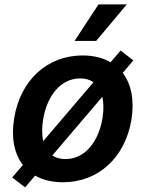

<svg xmlns="http://www.w3.org/2000/svg" viewBox="-20 -799 648 853"><path d="M543.3 -779.5H417.6L311.4 -617.2H407.3ZM572.4 -530.5 516 -574.6 471.2 -522.4C437.9 -541.9 396 -552.6 346.9 -552.6C188.6 -552.6 70 -441.4 43 -273.8C28.8 -187.9 43 -116.1 81.7 -66.1L34.1 -10.7L91.6 33.4L136 -18.8C169.7 0.4 211.3 10.7 259.9 10.7C417.6 10.7 536.2 -100.1 563.9 -267C577.8 -353.3 563.6 -425.1 525.2 -475.1ZM171.5 -267.8C187.9 -369.3 246.8 -450.6 336.3 -450.6C360.4 -450.6 380 -444.6 395.2 -433.6L172.2 -172.2C165.8 -199.6 165.8 -232.2 171.5 -267.8ZM435.4 -274.5C418.7 -172.6 359.7 -92.3 270.6 -92.3C247.2 -92.3 227.6 -98 212.4 -108.3L434.7 -369C440.7 -341.6 441.1 -309.3 435.4 -274.5Z"/></svg>

Font: TID UI Semi Bold
Style: Italic
Weight: 600
Italic angle: -9.39999°
Designer: The TID Project Authors
Foundry: Bakken & Bæck
Version: Version 1.001;hotconv 1.0.109;makeotfexe 2.5.65596